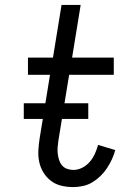

<svg xmlns="http://www.w3.org/2000/svg" viewBox="-20 -755 540 783"><path d="M279 8Q254 8 230.5 2.5Q207 -3 188.5 -17Q170 -31 157.5 -51Q145 -71 140 -94.5Q135 -118 136.5 -143Q138 -168 142 -193L184 -450H94V-520H196L231 -735H309L274 -520H444V-450H262L218 -181Q216 -168 215 -154.5Q214 -141 215.5 -128Q217 -115 221 -102.5Q225 -90 233 -80.5Q241 -71 253.5 -66.5Q266 -62 279 -62Q298 -62 315.5 -71Q333 -80 346 -95Q359 -110 367 -128Q375 -146 380 -164L450 -143Q445 -124 436.5 -105.5Q428 -87 416.5 -69.5Q405 -52 389.5 -37Q374 -22 356.5 -11.5Q339 -1 318.5 3.5Q298 8 279 8ZM77 -270V-334H340V-270Z"/></svg>

Font: Iosevka SS18
Style: Italic
Weight: 400
Italic angle: -9°
Monospace: yes
Designer: Belleve Invis
Foundry: Belleve Invis
Version: Version 25.1.1; ttfautohint (v1.8.4)